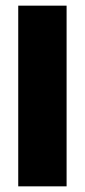

<svg xmlns="http://www.w3.org/2000/svg" viewBox="-20 -659 300 679"><path d="M215.5 0H44.5V-639H215.5Z"/></svg>

Font: Anek Odia SemiCondensed ExtraBold
Style: Regular
Weight: 800
Width: 4
Designer: Yesha Goshar & Mahesh Sahu (Odia), Yesha Goshar (Latin)
Foundry: Ek Type
Version: Version 1.003